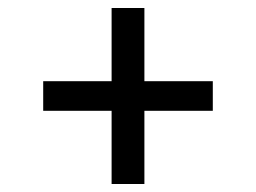

<svg xmlns="http://www.w3.org/2000/svg" viewBox="-20 -580 640 480"><path d="M259 -120V-303H88V-377H259V-560H341V-377H512V-303H341V-120Z"/></svg>

Font: Iosevka SS04 Extended
Style: Regular
Weight: 400
Width: 7
Monospace: yes
Designer: Belleve Invis
Foundry: Belleve Invis
Version: Version 19.0.0; ttfautohint (v1.8.4)